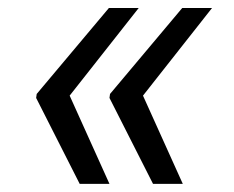

<svg xmlns="http://www.w3.org/2000/svg" viewBox="-20 -534 580 476"><path d="M251.4 -78.1 152.7 -296.9 323.9 -514.2H250L71 -301.1L69.6 -291.2L177.6 -78.1ZM251.4 -291.2 359.4 -78.1H433.2L334.5 -296.9L505.7 -514.2H431.8L252.8 -301.1Z"/></svg>

Font: Margiela Sans
Style: Italic
Weight: 400
Italic angle: -9.39999°
Designer: Stefan Endress, Andreas Faust
Version: Version 1.100;FEAKit 1.0